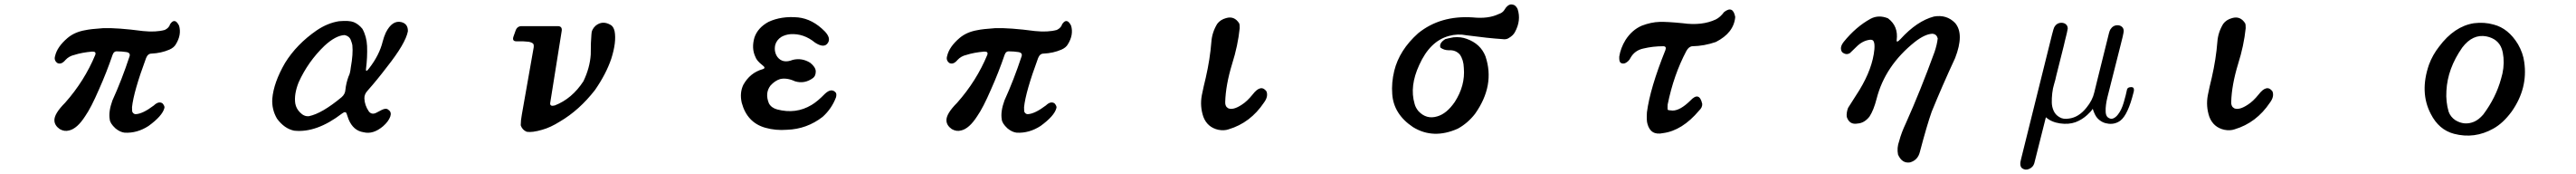

<svg xmlns="http://www.w3.org/2000/svg" viewBox="-20 -544 11551 779"><path d="M743 -436Q764 -467 783 -429Q795 -388 768 -345Q760 -331 740 -322Q703 -306 659 -304Q643 -304 635 -284Q579 -133 572 -64Q572 -44 574 -42Q580 -32 590 -33Q621 -35 670 -72Q692 -93 709 -81Q720 -68 717 -60Q708 -25 646 20Q595 53 539 50Q519 48 498 31Q473 8 472 -10Q466 -44 484 -94Q526 -186 561 -292Q566 -308 546 -311Q526 -314 507 -314Q491 -316 485 -299Q458 -220 424 -144Q388 -61 362 -24Q326 32 290 40Q269 46 248 34Q225 18 224 -4Q222 -34 272 -84Q359 -182 407 -298Q413 -314 393 -313Q347 -309 313 -298Q290 -293 274 -276Q255 -253 237 -262Q221 -274 227 -293Q236 -334 283 -374Q315 -401 363 -409Q385 -414 443 -418Q507 -420 621 -405Q679 -399 719 -410Q738 -419 743 -436Z M1500 -449Q1546 -453 1566 -445Q1588 -436 1605 -415Q1624 -381 1626 -338Q1628 -288 1621 -234Q1620 -218 1635 -238Q1681 -297 1696 -358Q1701 -378 1710 -398Q1739 -455 1780 -445Q1810 -437 1809 -404Q1799 -350 1715 -244Q1670 -185 1629 -139Q1613 -122 1614 -103Q1615 -73 1634 -45Q1647 -29 1667 -39L1692 -52Q1712 -62 1722 -52Q1737 -42 1730 -22Q1722 0 1698 21Q1653 59 1610 48Q1564 41 1543 -10L1535 -33Q1531 -49 1514 -36Q1399 52 1299 41Q1255 32 1222 -13Q1198 -54 1201 -102Q1207 -174 1258 -262Q1310 -346 1400 -408Q1449 -441 1500 -449ZM1525 -387Q1485 -385 1435 -339Q1361 -268 1319 -175Q1298 -122 1304 -81Q1308 -58 1325 -41Q1344 -21 1366 -24Q1424 -36 1512 -109Q1528 -123 1529 -143Q1532 -172 1543 -202Q1550 -214 1553 -242Q1564 -302 1560 -342Q1558 -352 1554 -362Q1548 -382 1525 -387Z M2651 -429Q2682 -454 2719 -432Q2731 -425 2736 -404Q2745 -356 2721 -281Q2698 -213 2648 -141Q2578 -51 2491 0Q2448 27 2411 37Q2367 50 2342 46Q2322 38 2315 17Q2315 -5 2320 -31L2373 -331Q2374 -336 2373 -344Q2371 -353 2351 -357Q2328 -360 2296 -359Q2276 -359 2282 -379L2292 -407Q2299 -427 2319 -427H2481Q2501 -427 2499 -407L2447 -82Q2446 -66 2468 -72Q2545 -102 2596 -180Q2625 -240 2629 -300Q2629 -359 2632 -389Q2632 -412 2651 -429Z M3426 -446Q3484 -473 3559 -466Q3624 -459 3679 -403Q3706 -374 3693 -353Q3677 -326 3635 -353Q3584 -395 3524 -391Q3502 -389 3484 -379Q3462 -365 3456 -342Q3450 -312 3466 -289Q3490 -258 3535 -276Q3576 -286 3613 -263Q3637 -244 3638 -225Q3638 -204 3626 -195Q3588 -167 3545 -180Q3508 -197 3478 -190Q3455 -183 3435 -161Q3409 -127 3428 -81Q3439 -61 3465 -54Q3549 -32 3619 -74Q3646 -90 3679 -124Q3709 -152 3728 -129Q3732 -123 3729 -109Q3710 -58 3669 -21Q3598 34 3509 37Q3458 41 3412 28Q3330 5 3306 -84Q3296 -128 3313 -164Q3343 -218 3399 -234Q3417 -239 3399 -252Q3373 -272 3367 -290Q3349 -328 3363 -376Q3378 -420 3426 -446Z M4743 -436Q4764 -467 4783 -429Q4795 -388 4768 -345Q4760 -331 4740 -322Q4703 -306 4659 -304Q4643 -304 4635 -284Q4579 -133 4572 -64Q4572 -44 4574 -42Q4580 -32 4590 -33Q4621 -35 4670 -72Q4692 -93 4709 -81Q4720 -68 4717 -60Q4708 -25 4646 20Q4595 53 4539 50Q4519 48 4498 31Q4473 8 4472 -10Q4466 -44 4484 -94Q4526 -186 4561 -292Q4566 -308 4546 -311Q4526 -314 4507 -314Q4491 -316 4485 -299Q4458 -220 4424 -144Q4388 -61 4362 -24Q4326 32 4290 40Q4269 46 4248 34Q4225 18 4224 -4Q4222 -34 4272 -84Q4359 -182 4407 -298Q4413 -314 4393 -313Q4347 -309 4313 -298Q4290 -293 4274 -276Q4255 -253 4237 -262Q4221 -274 4227 -293Q4236 -334 4283 -374Q4315 -401 4363 -409Q4385 -414 4443 -418Q4507 -420 4621 -405Q4679 -399 4719 -410Q4738 -419 4743 -436Z M5478 -463Q5515 -474 5537 -439Q5539 -435 5539 -418Q5531 -340 5505 -258Q5476 -163 5474 -87Q5473 -67 5488 -59Q5510 -50 5548 -75Q5572 -90 5597 -121Q5634 -169 5659 -135Q5668 -112 5648 -85Q5587 6 5489 35Q5469 42 5443 37Q5394 26 5376 -21Q5360 -68 5369 -117Q5377 -157 5387 -197Q5406 -280 5412 -357Q5415 -399 5438 -437Q5452 -456 5478 -463Z M6724 -497Q6741 -526 6759 -524Q6776 -523 6785 -504Q6802 -453 6773 -400Q6765 -385 6746 -374Q6735 -366 6716 -369Q6654 -373 6556 -386Q6517 -394 6477 -383Q6392 -360 6344 -253Q6300 -158 6323 -80Q6327 -63 6340 -47Q6376 -8 6425 -23Q6467 -35 6503 -87Q6551 -161 6544 -240Q6543 -276 6526 -300Q6507 -321 6477 -319Q6455 -319 6439 -331Q6432 -351 6461 -369Q6475 -373 6498 -377Q6531 -380 6557 -370Q6619 -348 6641 -292Q6685 -162 6594 -34Q6561 8 6517 32Q6407 81 6316 25Q6229 -33 6223 -123Q6219 -173 6232 -227Q6255 -320 6339 -395Q6439 -476 6585 -466Q6654 -459 6700 -481Q6716 -486 6724 -497Z M7711 -490Q7751 -521 7761 -468Q7755 -397 7674 -356Q7622 -338 7569 -337Q7553 -336 7542 -316Q7485 -209 7458 -76Q7457 -65 7458 -53Q7460 -50 7480 -49Q7514 -49 7559 -93Q7600 -137 7613 -79Q7614 -63 7599 -49Q7523 41 7437 52Q7381 64 7367 9Q7363 -4 7365 -41Q7379 -149 7448 -320Q7454 -337 7438 -337Q7392 -337 7350 -327Q7311 -319 7292 -286Q7284 -269 7267 -261Q7254 -257 7246 -264Q7240 -270 7241 -291Q7247 -329 7269 -365Q7298 -410 7342 -429Q7384 -445 7422 -446Q7456 -447 7526 -440Q7612 -428 7674 -457Q7694 -467 7711 -490Z M8652 -470Q8709 -480 8747 -441Q8789 -392 8747 -284Q8688 -157 8642 -44Q8621 15 8589 136Q8580 173 8545 183Q8509 189 8491 148Q8485 118 8496 88Q8506 50 8526 8Q8592 -139 8655 -312Q8666 -345 8669 -372Q8664 -391 8646 -393Q8612 -392 8566 -356Q8433 -250 8395 -102Q8382 -51 8363 -22Q8340 7 8310 9Q8273 16 8261 -21Q8259 -40 8267 -61L8318 -141Q8377 -238 8385 -323Q8387 -348 8382 -358Q8379 -367 8365 -366Q8332 -362 8305 -335L8275 -306Q8260 -297 8245 -307Q8236 -312 8235 -326Q8234 -339 8247 -356Q8302 -424 8368 -460Q8404 -479 8446 -462Q8493 -427 8485 -365Q8483 -349 8502 -369Q8576 -450 8652 -470Z M9154 -19Q9148 3 9126.5 90Q9105 177 9102 187Q9097 204 9079.5 212Q9062 220 9047 209Q9034 198 9043 167L9181 -387Q9189 -418 9191 -421Q9202 -442 9224 -442Q9236 -442 9244 -435Q9252 -428 9252 -416Q9252 -413 9248 -396Q9244 -379 9239 -359.5Q9234 -340 9234 -338L9200 -203Q9197 -187 9191 -168Q9185 -149 9182.5 -126.5Q9180 -104 9180.5 -84.5Q9181 -65 9189 -47.5Q9197 -30 9214 -20Q9231 -9 9256 -13Q9301 -18 9336 -62Q9363 -95 9371 -130L9383 -179Q9431 -370 9434 -384Q9434 -385 9437 -396Q9440 -407 9443 -412Q9455 -431 9475 -431Q9487 -431 9495 -424Q9503 -417 9503 -405Q9503 -400 9498 -378L9487 -334L9430 -109Q9421 -72 9422 -46Q9422 -29 9430 -20Q9443 -9 9455 -13.5Q9467 -18 9477 -31Q9493 -51 9503 -85Q9513 -119 9518 -144Q9521 -154 9537 -154Q9547 -154 9548.5 -146Q9550 -138 9547 -130Q9522 -30 9488 -4Q9465 13 9435.5 10Q9406 7 9386 -14Q9374 -26 9364 -57Q9358 -46 9339 -29Q9316 -8 9287 3Q9256 14 9217.5 8.5Q9179 3 9154 -19Z M9989 -463Q10026 -474 10048 -439Q10050 -435 10050 -418Q10042 -340 10016 -258Q9987 -163 9985 -87Q9984 -67 9999 -59Q10021 -50 10059 -75Q10083 -90 10108 -121Q10145 -169 10170 -135Q10179 -112 10159 -85Q10098 6 10000 35Q9980 42 9954 37Q9905 26 9887 -21Q9871 -68 9880 -117Q9888 -157 9898 -197Q9917 -280 9923 -357Q9926 -399 9949 -437Q9963 -456 9989 -463Z M11073 -440Q11120 -446 11162 -434Q11228 -417 11271 -346Q11294 -306 11299 -266Q11316 -149 11243 -45Q11204 8 11160 32Q11076 79 10984 55Q10916 37 10880 -34Q10829 -131 10872 -255Q10888 -298 10917 -335Q10985 -426 11073 -440ZM11130 -381Q11068 -393 11021 -331Q10955 -237 10950 -137Q10947 -88 10960 -44Q10968 -21 10990 -6Q11031 19 11074 1Q11095 -8 11115 -31Q11172 -107 11195 -191Q11210 -239 11206 -286Q11204 -309 11198 -326Q11182 -370 11130 -381Z"/></svg>

Font: cwTeXKai
Style: Medium
Weight: 500
Version: Version 1.17